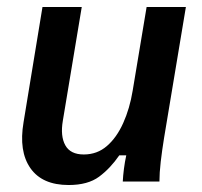

<svg xmlns="http://www.w3.org/2000/svg" viewBox="-20 -520 578 550"><path d="M176.7 10Q100.8 10 67.1 -38.3Q33.3 -86.7 47.5 -170L101.7 -500H214.2L160 -174.2Q152.5 -130 167.1 -103.8Q181.7 -77.5 220 -77.5Q258.3 -77.5 286.2 -101.7Q314.2 -125.8 332.9 -167.5Q351.7 -209.2 360 -260L400 -500H512.5L450 -125Q444.2 -89.2 440.4 -56.7Q436.7 -24.2 436.7 0H331.7Q332.5 -16.7 335 -36.2Q337.5 -55.8 341.7 -75H321.7Q295.8 -37.5 263.8 -13.8Q231.7 10 176.7 10Z"/></svg>

Font: Familjen Grotesk Medium
Style: Italic
Weight: 500
Italic angle: -9.46201°
Designer: Anders Wikstroem, Jonas Baeckman, Matilda Gysing, Kristian Moeller
Foundry: Familjen STHLM AB
Version: Version 2.002; ttfautohint (v1.8.4.7-5d5b)